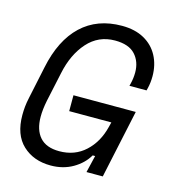

<svg xmlns="http://www.w3.org/2000/svg" viewBox="-108 -805 829 911"><g transform="rotate(15 306.0 -350.0)"><path d="M223 14Q139 14 85.5 -36Q32 -86 32 -183Q32 -203 34 -224Q36 -245 42 -272L75 -428Q104 -568 181.5 -641Q259 -714 380 -714Q444 -714 489 -689Q534 -664 557.5 -620Q581 -576 581 -520Q581 -488 574 -460L571 -448H487L490 -460Q497 -488 497 -516Q497 -569 465.5 -603.5Q434 -638 366 -638Q285 -638 231.5 -578Q178 -518 158 -422L127 -278Q118 -233 118 -198Q118 -133 149.5 -97.5Q181 -62 245 -62Q321 -62 372.5 -109.5Q424 -157 443 -234L449 -258H242V-336H548L476 0H396L416 -84H404Q379 -41 331.5 -13.5Q284 14 223 14Z"/></g></svg>

Font: Space Mono
Style: Italic
Weight: 400
Italic angle: -12°
Monospace: yes
Designer: Colophon Foundry + Benjamin Critton
Foundry: Colophon Foundry & Benjamin Critton
Version: Version 1.003; ttfautohint (v1.8.4.7-5d5b)